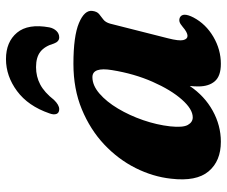

<svg xmlns="http://www.w3.org/2000/svg" viewBox="-78 -667 758 642"><g transform="rotate(-90 301.0 -346.0)"><path d="M494 -163.5Q484.5 -126.5 488 -112.2Q491.5 -98 502 -98Q513.5 -98 532 -114Q542.5 -123 549.5 -124.8Q556.5 -126.5 563.5 -123.5Q582 -114 563.5 -78Q541.5 -36.5 498.8 -11.5Q456 13.5 408.5 13.5Q368 13.5 350.5 -6.5Q333 -26.5 333 -62Q333 -75.5 334.5 -90.5Q301 -41 251.8 -13.8Q202.5 13.5 148 13.5Q83.5 13.5 49 -27.5Q14.5 -68.5 24.5 -153Q31 -213.5 60.2 -271.8Q89.5 -330 139.2 -376.8Q189 -423.5 256.8 -451.5Q324.5 -479.5 408.5 -479.5Q501 -479.5 545 -461Q589 -442.5 585.5 -416Q583.5 -400.5 574.8 -393.5Q566 -386.5 556.8 -379.5Q547.5 -372.5 543 -357ZM199.5 -156Q195 -113.5 204.2 -97Q213.5 -80.5 229.5 -80.5Q257 -80.5 289.2 -117Q321.5 -153.5 348.5 -214.8Q375.5 -276 387.5 -350Q398.5 -416 364 -416Q336.5 -416 309.2 -392.5Q282 -369 259 -330.5Q236 -292 220.2 -246.2Q204.5 -200.5 199.5 -156ZM397.5 -604.5Q366 -604.5 339.5 -590.5Q313 -576.5 288 -544.5Q271 -527 257 -527Q244.5 -527 241 -536.2Q237.5 -545.5 243 -560Q267.5 -631 317.5 -668Q367.5 -705 424.5 -705Q482 -705 512.8 -668Q543.5 -631 530.5 -560Q527.5 -545.5 518.5 -536.2Q509.5 -527 497 -527Q483 -527 476.5 -544.5Q467.5 -575.5 449 -590Q430.5 -604.5 397.5 -604.5Z"/></g></svg>

Font: Fraunces 9pt S000
Style: Bold Italic
Weight: 700
Italic angle: -16°
Version: Version 1.000; ttfautohint (v1.8.3)